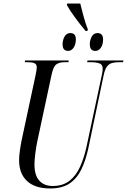

<svg xmlns="http://www.w3.org/2000/svg" viewBox="-20 -1056 718 1086"><path d="M464 -881Q433 -918 404 -957.5Q375 -997 358 -1028L360 -1036H434Q441 -1007 452 -966Q463 -925 477 -889L474 -881ZM365 -768Q351 -768 342.5 -776.5Q334 -785 334 -806Q334 -829 345 -849Q356 -869 378 -869Q392 -869 400.5 -861Q409 -853 409 -833Q409 -805 396.5 -786.5Q384 -768 365 -768ZM519 -768Q505 -768 496.5 -776.5Q488 -785 488 -806Q488 -829 499 -849Q510 -869 532 -869Q546 -869 554.5 -860.5Q563 -852 563 -832Q563 -804 550.5 -786Q538 -768 519 -768ZM264 10Q178 10 133 -32Q88 -74 88 -150Q88 -171 92 -201Q96 -231 102 -261L180 -625Q184 -644 186 -656Q188 -668 188 -675Q188 -692 175.5 -698Q163 -704 140 -704H120L122 -714H369L367 -704H343Q315 -704 298 -691.5Q281 -679 271 -630L192 -261Q185 -230 180 -190Q175 -150 175 -126Q175 -64 202.5 -34Q230 -4 278 -4Q335 -4 372.5 -33Q410 -62 433 -113Q456 -164 470 -229L555 -627Q561 -654 561 -667Q561 -691 542.5 -697.5Q524 -704 495 -704H473L475 -714H678L676 -704H650Q630 -704 613.5 -699.5Q597 -695 585 -679.5Q573 -664 566 -629L480 -219Q465 -149 440 -97.5Q415 -46 373 -18Q331 10 264 10Z"/></svg>

Font: Noto Serif Display ExtraCondensed
Style: Italic
Weight: 400
Width: 2
Italic angle: -12°
Designer: Monotype Design Team
Foundry: Monotype Imaging Inc.
Version: Version 2.009